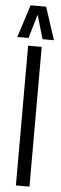

<svg xmlns="http://www.w3.org/2000/svg" viewBox="-82 -930 305 958"><g transform="rotate(5 71.0 -451.0)"><path d="M36.5 0V-700H104.5V0ZM-21.1 -738.5 31.3 -901.7H109L162.4 -738.5H105.4L70.3 -858L35 -738.5Z"/></g></svg>

Font: Georama ExtraCondensed Thin
Style: Regular
Weight: 100
Width: 2
Designer: Jean-Baptiste Levee
Foundry: Production Type
Version: Version 1.001